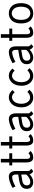

<svg xmlns="http://www.w3.org/2000/svg" viewBox="1839 -2629 802 4520"><g transform="rotate(-90 2240.0 -369.0)"><path d="M109.9 -407.2 93.3 -440.4Q76.7 -474.1 77.1 -475.1Q233.9 -562 340.8 -562Q373.5 -562 398.7 -550.3Q423.8 -538.6 437.7 -521.5Q451.7 -504.4 460.2 -481.7Q468.8 -459 471.4 -440.4Q474.1 -421.9 474.1 -403.8V-107.9Q474.1 -63.5 527.8 -38.1L474.1 12.2Q412.6 -12.2 397 -74.2Q359.4 -34.2 311 -11Q262.7 12.2 209 12.2Q202.6 12.2 193.4 11.2Q184.1 10.3 168.7 6.6Q153.3 2.9 138.7 -3.2Q124 -9.3 108.4 -20.8Q92.8 -32.2 81.1 -47.4Q69.3 -62.5 61.8 -86.2Q54.2 -109.9 54.2 -138.2Q54.2 -161.6 58.3 -181.9Q62.5 -202.1 75.4 -224.6Q88.4 -247.1 109.4 -264.4Q130.4 -281.7 166.7 -296.1Q203.1 -310.5 252 -317.9Q351.6 -331.1 391.1 -340.8V-403.8Q391.1 -412.1 390.1 -420.4Q389.2 -428.7 385.5 -440.9Q381.8 -453.1 375.7 -461.9Q369.6 -470.7 357.4 -477.3Q345.2 -483.9 329.1 -483.9Q305.2 -483.9 273.9 -475.8Q242.7 -467.8 214.8 -456.5Q187 -445.3 162.8 -433.8Q138.7 -422.4 124 -415ZM206.1 -58.1Q255.4 -54.7 306.9 -82.5Q358.4 -110.4 391.1 -150.9V-269Q359.4 -262.7 261.2 -248Q222.2 -241.7 196 -230.5Q169.9 -219.2 157.5 -203.6Q145 -188 140.6 -172.9Q136.2 -157.7 136.2 -138.2Q136.2 -114.3 144.5 -97.2Q152.8 -80.1 165.8 -72.5Q178.7 -64.9 188.2 -61.8Q197.8 -58.6 206.1 -58.1Z M605.5 -481.9V-551.8H675.3V-750H759.8V-551.8H891.6V-481.9H759.8V-160.2Q759.8 -147 760 -139.4Q760.3 -131.8 761.5 -118.2Q762.7 -104.5 766.1 -96.2Q769.5 -87.9 774.9 -78.9Q780.3 -69.8 789.8 -65.4Q799.3 -61 811.5 -61Q854 -61 894.5 -100.1L945.3 -50.8Q913.1 -17.1 875.5 -2.4Q837.9 12.2 789.6 12.2Q675.3 12.2 675.3 -160.2V-481.9Z M1003.4 -481.9V-551.8H1073.2V-750H1157.7V-551.8H1289.6V-481.9H1157.7V-160.2Q1157.7 -147 1158 -139.4Q1158.2 -131.8 1159.4 -118.2Q1160.6 -104.5 1164.1 -96.2Q1167.5 -87.9 1172.9 -78.9Q1178.2 -69.8 1187.7 -65.4Q1197.3 -61 1209.5 -61Q1252 -61 1292.5 -100.1L1343.3 -50.8Q1311 -17.1 1273.4 -2.4Q1235.8 12.2 1187.5 12.2Q1073.2 12.2 1073.2 -160.2V-481.9Z M1467.3 -407.2 1450.7 -440.4Q1434.1 -474.1 1434.6 -475.1Q1591.3 -562 1698.2 -562Q1731 -562 1756.1 -550.3Q1781.2 -538.6 1795.2 -521.5Q1809.1 -504.4 1817.6 -481.7Q1826.2 -459 1828.9 -440.4Q1831.5 -421.9 1831.5 -403.8V-107.9Q1831.5 -63.5 1885.3 -38.1L1831.5 12.2Q1770 -12.2 1754.4 -74.2Q1716.8 -34.2 1668.5 -11Q1620.1 12.2 1566.4 12.2Q1560.1 12.2 1550.8 11.2Q1541.5 10.3 1526.1 6.6Q1510.7 2.9 1496.1 -3.2Q1481.4 -9.3 1465.8 -20.8Q1450.2 -32.2 1438.5 -47.4Q1426.8 -62.5 1419.2 -86.2Q1411.6 -109.9 1411.6 -138.2Q1411.6 -161.6 1415.8 -181.9Q1419.9 -202.1 1432.9 -224.6Q1445.8 -247.1 1466.8 -264.4Q1487.8 -281.7 1524.2 -296.1Q1560.5 -310.5 1609.4 -317.9Q1709 -331.1 1748.5 -340.8V-403.8Q1748.5 -412.1 1747.6 -420.4Q1746.6 -428.7 1742.9 -440.9Q1739.3 -453.1 1733.2 -461.9Q1727.1 -470.7 1714.8 -477.3Q1702.6 -483.9 1686.5 -483.9Q1662.6 -483.9 1631.3 -475.8Q1600.1 -467.8 1572.3 -456.5Q1544.4 -445.3 1520.3 -433.8Q1496.1 -422.4 1481.4 -415ZM1563.5 -58.1Q1612.8 -54.7 1664.3 -82.5Q1715.8 -110.4 1748.5 -150.9V-269Q1716.8 -262.7 1618.7 -248Q1579.6 -241.7 1553.5 -230.5Q1527.3 -219.2 1514.9 -203.6Q1502.4 -188 1498 -172.9Q1493.7 -157.7 1493.7 -138.2Q1493.7 -114.3 1502 -97.2Q1510.3 -80.1 1523.2 -72.5Q1536.1 -64.9 1545.7 -61.8Q1555.2 -58.6 1563.5 -58.1Z M2209 -562Q2240.7 -562 2269.8 -553Q2298.8 -543.9 2317.6 -531Q2336.4 -518.1 2350.8 -505.1Q2365.2 -492.2 2371.6 -483.4L2377.9 -474.1L2324.7 -423.8Q2323.2 -426.3 2320.6 -430.7Q2317.9 -435.1 2307.4 -445.8Q2296.9 -456.5 2284.7 -464.8Q2272.5 -473.1 2251.5 -480Q2230.5 -486.8 2207 -486.8Q2180.2 -486.8 2154.3 -472.9Q2128.4 -459 2106.4 -432.6Q2084.5 -406.2 2070.8 -362.5Q2057.1 -318.8 2057.1 -265.1Q2057.1 -210 2074.7 -163.8Q2092.3 -117.7 2125.7 -89.8Q2159.2 -62 2202.1 -62Q2236.3 -62 2265.9 -74.2Q2295.4 -86.4 2335.9 -125L2388.2 -75.2Q2359.9 -46.4 2333.7 -27.6Q2307.6 -8.8 2283.7 -0.7Q2259.8 7.3 2242.4 9.8Q2225.1 12.2 2202.1 12.2Q2134.8 12.2 2082 -24.7Q2029.3 -61.5 2001.2 -124.5Q1973.1 -187.5 1973.1 -265.1Q1973.1 -325.2 1987.5 -375.2Q2002 -425.3 2025.4 -459.2Q2048.8 -493.2 2079.8 -516.8Q2110.8 -540.5 2143.3 -551.3Q2175.8 -562 2209 -562Z M2716.8 -562Q2748.5 -562 2777.6 -553Q2806.6 -543.9 2825.4 -531Q2844.2 -518.1 2858.6 -505.1Q2873 -492.2 2879.4 -483.4L2885.7 -474.1L2832.5 -423.8Q2831.1 -426.3 2828.4 -430.7Q2825.7 -435.1 2815.2 -445.8Q2804.7 -456.5 2792.5 -464.8Q2780.3 -473.1 2759.3 -480Q2738.3 -486.8 2714.8 -486.8Q2688 -486.8 2662.1 -472.9Q2636.2 -459 2614.3 -432.6Q2592.3 -406.2 2578.6 -362.5Q2564.9 -318.8 2564.9 -265.1Q2564.9 -210 2582.5 -163.8Q2600.1 -117.7 2633.5 -89.8Q2667 -62 2710 -62Q2744.1 -62 2773.7 -74.2Q2803.2 -86.4 2843.8 -125L2896 -75.2Q2867.7 -46.4 2841.6 -27.6Q2815.4 -8.8 2791.5 -0.7Q2767.6 7.3 2750.2 9.8Q2732.9 12.2 2710 12.2Q2642.6 12.2 2589.8 -24.7Q2537.1 -61.5 2509 -124.5Q2481 -187.5 2481 -265.1Q2481 -325.2 2495.4 -375.2Q2509.8 -425.3 2533.2 -459.2Q2556.6 -493.2 2587.6 -516.8Q2618.7 -540.5 2651.1 -551.3Q2683.6 -562 2716.8 -562Z M3044.4 -407.2 3027.8 -440.4Q3011.2 -474.1 3011.7 -475.1Q3168.5 -562 3275.4 -562Q3308.1 -562 3333.3 -550.3Q3358.4 -538.6 3372.3 -521.5Q3386.2 -504.4 3394.8 -481.7Q3403.3 -459 3406 -440.4Q3408.7 -421.9 3408.7 -403.8V-107.9Q3408.7 -63.5 3462.4 -38.1L3408.7 12.2Q3347.2 -12.2 3331.5 -74.2Q3293.9 -34.2 3245.6 -11Q3197.3 12.2 3143.6 12.2Q3137.2 12.2 3127.9 11.2Q3118.7 10.3 3103.3 6.6Q3087.9 2.9 3073.2 -3.2Q3058.6 -9.3 3043 -20.8Q3027.3 -32.2 3015.6 -47.4Q3003.9 -62.5 2996.3 -86.2Q2988.8 -109.9 2988.8 -138.2Q2988.8 -161.6 2992.9 -181.9Q2997.1 -202.1 3010 -224.6Q3022.9 -247.1 3043.9 -264.4Q3064.9 -281.7 3101.3 -296.1Q3137.7 -310.5 3186.5 -317.9Q3286.1 -331.1 3325.7 -340.8V-403.8Q3325.7 -412.1 3324.7 -420.4Q3323.7 -428.7 3320.1 -440.9Q3316.4 -453.1 3310.3 -461.9Q3304.2 -470.7 3292 -477.3Q3279.8 -483.9 3263.7 -483.9Q3239.7 -483.9 3208.5 -475.8Q3177.2 -467.8 3149.4 -456.5Q3121.6 -445.3 3097.4 -433.8Q3073.2 -422.4 3058.6 -415ZM3140.6 -58.1Q3189.9 -54.7 3241.5 -82.5Q3293 -110.4 3325.7 -150.9V-269Q3293.9 -262.7 3195.8 -248Q3156.7 -241.7 3130.6 -230.5Q3104.5 -219.2 3092 -203.6Q3079.6 -188 3075.2 -172.9Q3070.8 -157.7 3070.8 -138.2Q3070.8 -114.3 3079.1 -97.2Q3087.4 -80.1 3100.3 -72.5Q3113.3 -64.9 3122.8 -61.8Q3132.3 -58.6 3140.6 -58.1Z M3540 -481.9V-551.8H3609.9V-750H3694.3V-551.8H3826.2V-481.9H3694.3V-160.2Q3694.3 -147 3694.6 -139.4Q3694.8 -131.8 3696 -118.2Q3697.3 -104.5 3700.7 -96.2Q3704.1 -87.9 3709.5 -78.9Q3714.8 -69.8 3724.4 -65.4Q3733.9 -61 3746.1 -61Q3788.6 -61 3829.1 -100.1L3879.9 -50.8Q3847.7 -17.1 3810.1 -2.4Q3772.5 12.2 3724.1 12.2Q3609.9 12.2 3609.9 -160.2V-481.9Z M3948.2 -274.9Q3948.2 -335.9 3961.7 -385.3Q3975.1 -434.6 3997.6 -467Q4020 -499.5 4051 -521.2Q4082 -543 4116 -552.5Q4149.9 -562 4187 -562Q4233.9 -562 4275.4 -546.1Q4316.9 -530.3 4351.3 -497.3Q4385.7 -464.4 4406 -407.2Q4426.3 -350.1 4426.3 -274.9Q4426.3 -213.4 4412.8 -163.8Q4399.4 -114.3 4376.7 -82Q4354 -49.8 4323 -28.1Q4292 -6.3 4258.3 2.9Q4224.6 12.2 4187 12.2Q4149.4 12.2 4116 3.4Q4082.5 -5.4 4051.3 -26.6Q4020 -47.9 3997.6 -80.1Q3975.1 -112.3 3961.7 -162.1Q3948.2 -211.9 3948.2 -274.9ZM4342.3 -274.9Q4342.3 -330.6 4328.9 -373.8Q4315.4 -417 4293 -442.4Q4270.5 -467.8 4243.7 -480.5Q4216.8 -493.2 4187 -493.2Q4157.2 -493.2 4130.6 -481.2Q4104 -469.2 4081.3 -444.6Q4058.6 -419.9 4045.4 -376.2Q4032.2 -332.5 4032.2 -274.9Q4032.2 -217.8 4045.4 -174.3Q4058.6 -130.9 4081.3 -105.7Q4104 -80.6 4130.6 -68.4Q4157.2 -56.2 4187 -56.2Q4216.8 -56.2 4243.7 -68.1Q4270.5 -80.1 4293 -104.7Q4315.4 -129.4 4328.9 -173.1Q4342.3 -216.8 4342.3 -274.9Z"/></g></svg>

Font: Junction Regular
Style: Regular
Weight: 500
Designer: Caroline Hadilaksono
Foundry: Caroline Hadilaksono
Version: Version 1.056